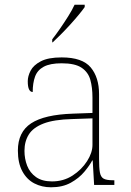

<svg xmlns="http://www.w3.org/2000/svg" viewBox="-20 -786 557 816"><path d="M197 10Q158 10 126 -6.5Q94 -23 75 -58Q56 -93 56 -146Q56 -225 112.5 -262Q169 -299 290 -303L373 -306V-371Q373 -414 364 -446.5Q355 -479 327 -498Q299 -517 242 -517Q193 -517 166 -502.5Q139 -488 129 -460.5Q119 -433 119 -395Q109 -395 103.5 -406Q98 -417 98 -441Q98 -462 110 -485.5Q122 -509 153.5 -525.5Q185 -542 242 -542Q330 -542 365.5 -499.5Q401 -457 401 -386V-110Q401 -73 404.5 -53.5Q408 -34 420 -27Q432 -20 459 -20H466V0H380L374 -104H372Q361 -83 338.5 -56Q316 -29 281 -9.5Q246 10 197 10ZM201 -15Q250 -15 288.5 -40Q327 -65 350 -101Q373 -137 373 -170V-283L287 -280Q209 -278 165 -261Q121 -244 102.5 -214.5Q84 -185 84 -145Q84 -111 95.5 -81.5Q107 -52 133 -33.5Q159 -15 201 -15ZM202 -619Q217 -638 235 -664Q253 -690 270 -717Q287 -744 297 -766H340V-756Q331 -743 314.5 -723Q298 -703 278 -681Q258 -659 238.5 -639.5Q219 -620 204 -606H202Z"/></svg>

Font: Noto Serif Lao Thin
Style: Regular
Weight: 250
Designer: Monotype Design Team
Foundry: Monotype Imaging Inc.
Version: Version 2.003